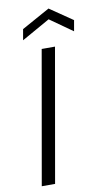

<svg xmlns="http://www.w3.org/2000/svg" viewBox="-99 -947 548 994"><g transform="rotate(-10 175.5 -450.0)"><path d="M37 0 160 -700H230L107 0ZM73 -761 83 -818 231 -900 351 -818 341 -761 222 -845Z"/></g></svg>

Font: DM Sans 11pt Light
Style: Italic
Weight: 300
Italic angle: -10°
Version: Version 4.004;gftools[0.9.30]